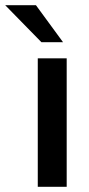

<svg xmlns="http://www.w3.org/2000/svg" viewBox="-81 -717 340 737"><path d="M64 -493H175V0H64ZM-61 -697H57L161 -555H78Z"/></svg>

Font: Hanken Grotesk SemiBold
Style: Regular
Weight: 600
Designer: Alfredo Marco Pradil
Foundry: Hanken Design Co.
Version: Version 3.014